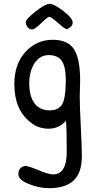

<svg xmlns="http://www.w3.org/2000/svg" viewBox="-20 -672 485 1004"><path d="M360 -554Q360 -540 348 -530Q336 -520 328 -520Q320 -520 283.5 -552Q247 -584 238 -584Q229 -584 195.5 -551Q162 -518 148 -518Q134 -518 124.5 -529.5Q115 -541 115 -556.5Q115 -572 166 -612Q217 -652 239.5 -652Q262 -652 311 -614.5Q360 -577 360 -554ZM325 -41Q289 1 234 1Q179 1 139 -33Q55 -98 55 -232Q55 -337 113 -400.5Q171 -464 256 -464Q341 -464 372 -406Q399 -355 399 -252L397 -170Q397 -112 402.5 -9.5Q408 93 408 145Q408 231 365.5 271.5Q323 312 236 312Q184 312 130 290Q76 268 76 239Q76 218 87.5 207Q99 196 114 196Q129 196 181.5 218Q234 240 257 240Q329 240 329 122Q329 4 325 -41ZM312 -142Q324 -180 324 -252.5Q324 -325 302.5 -354.5Q281 -384 235 -384Q189 -384 161 -342Q133 -300 133 -235.5Q133 -171 159.5 -133Q186 -95 241 -95Q296 -95 312 -142Z"/></svg>

Font: Patrick Hand
Style: Regular
Weight: 400
Designer: Patrick Wagesreiter
Foundry: Patrick Wagesreiter
Version: Version 1.003;PS 001.003;hotconv 1.0.70;makeotf.lib2.5.58329